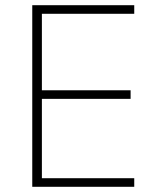

<svg xmlns="http://www.w3.org/2000/svg" viewBox="-20 -718 606 738"><path d="M104 0V-698H496V-665H141V-371H482V-338H141V-33H496V0Z"/></svg>

Font: IBM Plex Sans Arabic ExtraLight
Style: Regular
Weight: 200
Designer: Mike Abbink, Paul van der Laan, Pieter van Rosmalen, Wael Morcos, Khajak Apelian
Foundry: Bold Monday
Version: Version 1.1